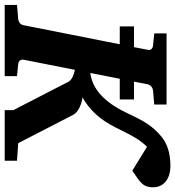

<svg xmlns="http://www.w3.org/2000/svg" viewBox="-2 -742 727 796"><g transform="rotate(90 361.0 -343.5)"><path d="M375 -477V-536H301L312 -593C315 -606 327 -614 338 -615L396 -620V-671H101V-620L151 -615C163 -614 172 -606 169 -593L158 -536H72V-477H146L67 -78C65 -65 53 -57 41 -56L-17 -51V0H278V-51L228 -56C217 -57 208 -65 210 -78L252 -291C272 -287 293 -279 301 -265L419 -36V0H629V-51L556 -56L439 -283C428 -304 401 -317 366 -323C400 -340 439 -375 465 -415C503 -471 521 -540 571 -590L670 -529C714 -560 739 -569 739 -616C739 -648 717 -687 649 -687C597 -687 557 -673 529 -650C446 -581 444 -504 384 -429C356 -393 317 -361 265 -355L289 -477Z"/></g></svg>

Font: Veleka
Style: Bold Italic
Weight: 700
Italic angle: -12°
Designer: Stefan Peev, Context Ltd, 2016; SIL International, 1997-2014.
Foundry: Stefan Peev, Context Ltd, 2016
Version: Version 5.000